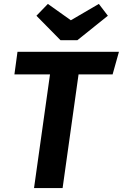

<svg xmlns="http://www.w3.org/2000/svg" viewBox="-20 -955 624 975"><path d="M481.9 -935.1 527.8 -875 373 -751H287.1L165 -875L223.1 -935.1L339.8 -852.1ZM584 -691.9 551.8 -577.1H378.9L297.9 0H152.8L233.9 -577.1H53.2L68.8 -691.9Z"/></svg>

Font: FiraGO SemiBold
Style: Italic
Weight: 600
Italic angle: -8°
Designer: bBox Type GmbH
Foundry: bBox Type GmbH
Version: Version 1.001;PS 001.001;hotconv 1.0.88;makeotf.lib2.5.64775